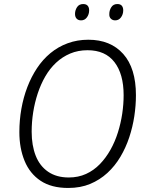

<svg xmlns="http://www.w3.org/2000/svg" viewBox="-20 -922 723 952"><path d="M318 10Q235 10 181.5 -25.5Q128 -61 102 -124Q76 -187 76 -267Q76 -326 86 -382.5Q96 -439 115.5 -490Q135 -541 163.5 -584Q192 -627 230 -658.5Q268 -690 315.5 -707.5Q363 -725 418 -725Q528 -725 591 -654.5Q654 -584 654 -450Q654 -399 646 -346Q638 -293 621 -241.5Q604 -190 577 -144.5Q550 -99 512.5 -64.5Q475 -30 427 -10Q379 10 318 10ZM321 -42Q368 -42 406.5 -59.5Q445 -77 475 -108Q505 -139 527.5 -179Q550 -219 564.5 -265Q579 -311 586 -358Q593 -405 593 -450Q593 -555 547.5 -614Q502 -673 414 -673Q367 -673 328 -656.5Q289 -640 258 -611Q227 -582 204.5 -543Q182 -504 167 -458.5Q152 -413 144.5 -365Q137 -317 137 -269Q137 -201 157 -150Q177 -99 218.5 -70.5Q260 -42 321 -42ZM551 -821Q538 -821 529.5 -829.5Q521 -838 522 -853Q522 -871 532 -886.5Q542 -902 562 -902Q577 -902 584 -893.5Q591 -885 591 -871Q591 -851 580 -836Q569 -821 551 -821ZM382 -821Q368 -821 360 -829.5Q352 -838 352 -853Q352 -871 362 -886.5Q372 -902 393 -902Q403 -902 409.5 -898Q416 -894 419 -887Q422 -880 422 -871Q422 -851 411 -836Q400 -821 382 -821Z"/></svg>

Font: Noto Sans Display Light
Style: Italic
Weight: 300
Italic angle: -12°
Designer: Monotype Design Team
Foundry: Monotype Imaging Inc.
Version: Version 2.003